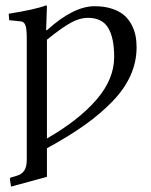

<svg xmlns="http://www.w3.org/2000/svg" viewBox="-20 -462 560 711"><path d="M305.2 -396C340.3 -396 365.4 -383.7 380.4 -359.1C395.3 -334.6 402.8 -298.5 402.8 -251C402.8 -196 380.8 -143.1 336.7 -92.3C292.6 -41.5 231.6 6.2 153.8 50.8V-314.9C191.2 -345.2 220.9 -366.3 242.9 -378.2C264.9 -390.1 285.6 -396 305.2 -396ZM79.1 -320.8V129.9C79.1 146.8 76.1 160 70.1 169.4C64 178.9 53.7 185.7 39.1 189.9L22 194.8C17.7 195.8 16.1 198.9 17.1 204.1L21 229L153.8 192.9V86.9C207.2 57.9 253.5 29.5 292.7 1.7C331.9 -26.1 366.5 -55.4 396.2 -86.2C426 -116.9 448.4 -149.1 463.4 -182.6C478.4 -216.1 485.8 -251 485.8 -287.1C485.8 -302.4 484.5 -316.9 481.7 -330.6C478.9 -344.2 474 -357.8 466.8 -371.3C459.6 -384.8 450.4 -396.5 439 -406.2C427.6 -416 412.6 -423.9 394 -429.9C375.5 -436 354.2 -439 330.1 -439C278 -439 219.2 -409.3 153.8 -350.1H150.9L153.8 -439C153.8 -440.9 152.5 -441.9 149.9 -441.9C125.2 -432.1 79.3 -421.9 12.2 -411.1L14.2 -387.2L57.1 -382.8C64.9 -382.2 70.6 -377.5 74 -368.9C77.4 -360.3 79.1 -344.2 79.1 -320.8Z"/></svg>

Font: Linux Biolinum G
Style: Bold
Weight: 700
Designer: Philipp H. Poll
Foundry: Philipp H. Poll
Version: Version 1.1.0